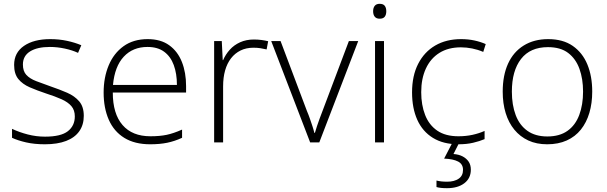

<svg xmlns="http://www.w3.org/2000/svg" viewBox="-20 -746 3181 1006"><path d="M419 -139Q419 -92 395.5 -58.5Q372 -25 326.5 -7.5Q281 10 215 10Q160 10 116.5 0Q73 -10 43 -24V-71Q81 -53 125.5 -41.5Q170 -30 216 -30Q299 -30 335.5 -58.5Q372 -87 372 -136Q372 -169 354 -190Q336 -211 302.5 -226Q269 -241 222 -256Q174 -272 136 -288.5Q98 -305 76 -332Q54 -359 54 -406Q54 -470 105.5 -505.5Q157 -541 243 -541Q290 -541 331.5 -532Q373 -523 406 -509L389 -469Q359 -483 319.5 -491.5Q280 -500 241 -500Q175 -500 137.5 -476.5Q100 -453 100 -408Q100 -373 118 -353.5Q136 -334 169.5 -321Q203 -308 246 -293Q293 -277 332 -260Q371 -243 395 -215Q419 -187 419 -139Z M754 -541Q822 -541 866.5 -509Q911 -477 933 -421.5Q955 -366 955 -295V-261H571Q571 -150 622 -91Q673 -32 768 -32Q817 -32 853 -39.5Q889 -47 934 -67V-24Q895 -6 856 2Q817 10 767 10Q686 10 631.5 -23.5Q577 -57 550 -118.5Q523 -180 523 -261Q523 -340 549.5 -403.5Q576 -467 627.5 -504Q679 -541 754 -541ZM753 -500Q676 -500 628.5 -449Q581 -398 572 -301H907Q907 -360 890.5 -405Q874 -450 840 -475Q806 -500 753 -500Z M1310 -539Q1331 -539 1350 -536.5Q1369 -534 1385 -530L1377 -487Q1360 -491 1344 -493.5Q1328 -496 1308 -496Q1270 -496 1240.5 -481.5Q1211 -467 1190.5 -440.5Q1170 -414 1159.5 -377Q1149 -340 1149 -293V0H1102V-531H1142L1147 -431H1149Q1162 -461 1184 -485.5Q1206 -510 1238 -524.5Q1270 -539 1310 -539Z M1605 0 1401 -531H1450L1588 -165Q1597 -144 1604 -123.5Q1611 -103 1617 -85Q1623 -67 1627 -50H1630Q1635 -67 1641 -85.5Q1647 -104 1654.5 -124Q1662 -144 1670 -165L1808 -531H1857L1653 0Z M1992 -531V0H1945V-531ZM1969 -726Q1988 -726 1996 -715.5Q2004 -705 2004 -687Q2004 -669 1996 -658.5Q1988 -648 1969 -648Q1952 -648 1943.5 -658.5Q1935 -669 1935 -687Q1935 -705 1943.5 -715.5Q1952 -726 1969 -726Z M2382 10Q2303 10 2248.5 -23.5Q2194 -57 2166.5 -118Q2139 -179 2139 -262Q2139 -349 2171 -411.5Q2203 -474 2260.5 -507.5Q2318 -541 2396 -541Q2433 -541 2465.5 -534Q2498 -527 2525 -515L2512 -474Q2484 -486 2454 -492Q2424 -498 2395 -498Q2329 -498 2282.5 -469Q2236 -440 2211.5 -387Q2187 -334 2187 -263Q2187 -196 2207.5 -143.5Q2228 -91 2271 -61.5Q2314 -32 2382 -32Q2421 -32 2455.5 -39.5Q2490 -47 2519 -60V-17Q2493 -6 2459 2Q2425 10 2382 10ZM2447 143Q2447 188 2413 214Q2379 240 2322 240Q2304 240 2290.5 238.5Q2277 237 2267 234V200Q2279 203 2292.5 204.5Q2306 206 2323 206Q2360 206 2383 190.5Q2406 175 2406 144Q2406 114 2380.5 100.5Q2355 87 2307 85L2351 0H2387L2356 61Q2384 63 2404 73.5Q2424 84 2435.5 101Q2447 118 2447 143Z M3083 -266Q3083 -205 3068 -154.5Q3053 -104 3023.5 -67Q2994 -30 2949.5 -10Q2905 10 2847 10Q2791 10 2748 -10Q2705 -30 2675 -66.5Q2645 -103 2629.5 -153.5Q2614 -204 2614 -266Q2614 -351 2642 -412.5Q2670 -474 2724 -507.5Q2778 -541 2852 -541Q2930 -541 2981 -505.5Q3032 -470 3057.5 -408.5Q3083 -347 3083 -266ZM2662 -266Q2662 -196 2682 -143Q2702 -90 2743.5 -60.5Q2785 -31 2848 -31Q2912 -31 2953.5 -60.5Q2995 -90 3015 -143.5Q3035 -197 3035 -266Q3035 -333 3016 -385.5Q2997 -438 2957 -468.5Q2917 -499 2851 -499Q2758 -499 2710 -437Q2662 -375 2662 -266Z"/></svg>

Font: Noto Sans Oriya ExtraLight
Style: Regular
Weight: 250
Version: Version 2.003